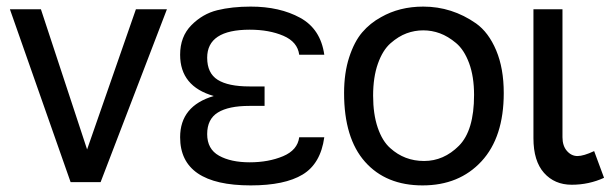

<svg xmlns="http://www.w3.org/2000/svg" viewBox="-20 -552 1861 582"><path d="M285 0H194L10 -524H104L244 -99L392 -524H486Z M963 -136Q952 -56 897.5 -23Q843 10 740 10Q526 10 526 -136Q526 -231 628 -261Q526 -290 526 -386Q526 -441 560 -475.5Q594 -510 638.5 -521Q683 -532 740 -532Q828 -532 890 -498Q952 -464 963 -386H887Q882 -425 839 -443.5Q796 -462 737 -462Q608 -462 608 -377Q608 -330 640 -310Q672 -290 736 -290H782V-231H736Q673 -231 640.5 -211Q608 -191 608 -145.5Q608 -100 644 -80Q680 -60 737 -60Q794 -60 838 -78.5Q882 -97 887 -136Z M1417 -264Q1417 -320 1402 -360.5Q1387 -401 1362.5 -421.5Q1338 -442 1313.5 -451Q1289 -460 1263 -460Q1237 -460 1212.5 -451Q1188 -442 1164 -421Q1140 -400 1125.5 -359Q1111 -318 1111 -262Q1111 -206 1125 -165Q1139 -124 1163 -103Q1206 -64 1265.5 -64Q1325 -64 1371 -110Q1417 -156 1417 -264ZM1023 -270Q1023 -331 1038.5 -378.5Q1054 -426 1078 -454Q1102 -482 1135 -500Q1191 -532 1263 -532Q1350 -532 1423 -481Q1461 -454 1484 -399.5Q1507 -345 1507 -270Q1507 -136 1439.5 -63Q1372 10 1261 10Q1150 10 1086.5 -61.5Q1023 -133 1023 -270Z M1685 -136Q1685 -110 1698.5 -94.5Q1712 -79 1730.5 -79Q1749 -79 1781 -94L1811 -13Q1765 8 1713 8Q1661 8 1629 -28Q1597 -64 1597 -133V-524H1685Z"/></svg>

Font: Autonym
Style: Regular
Weight: 500
Version: Version 1.0.20131126